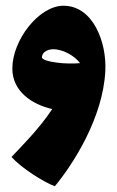

<svg xmlns="http://www.w3.org/2000/svg" viewBox="-20 -401 407 669"><path d="M201 -381C116 -381 23 -262 23 -162C23 -83 91 -37 162 -21C116 49 49 115 20 146C54 184 131 233 171 248C235 171 339 9 347 -154C352 -253 305 -381 201 -381ZM177 -183C146 -187 130 -193 126 -200C126 -221 149 -232 175 -229C205 -225 239 -207 259 -181C235 -179 205 -179 177 -183Z"/></svg>

Font: FilmFarsi Display
Style: Regular
Weight: 400
Designer: Borna Izadpanah
Foundry: Borna Izadpanah
Version: Version 1.000;PS 001.000;hotconv 1.0.88;makeotf.lib2.5.64775